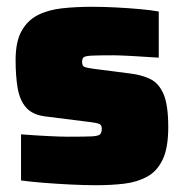

<svg xmlns="http://www.w3.org/2000/svg" viewBox="-20 -538 542 566"><path d="M264 8Q229 8 188.5 6Q148 4 110 1Q72 -2 42 -6V-142Q80 -139 119 -137Q158 -135 181 -135Q230 -135 250.5 -136Q271 -137 275.5 -142.5Q280 -148 280 -159Q280 -168 274 -172Q268 -176 231 -180L112 -195Q75 -200 56.5 -221.5Q38 -243 32 -278.5Q26 -314 26 -361Q26 -415 43.5 -446.5Q61 -478 91.5 -493.5Q122 -509 163 -513.5Q204 -518 250 -518Q286 -518 323.5 -516Q361 -514 394 -511Q427 -508 448 -504V-368Q406 -371 368 -373Q330 -375 314 -375Q270 -375 250.5 -374Q231 -373 226.5 -369Q222 -365 222 -356Q222 -345 227.5 -341.5Q233 -338 265 -334L366 -321Q398 -317 423 -305Q448 -293 462 -261Q476 -229 476 -163Q476 -102 459.5 -67.5Q443 -33 413.5 -17Q384 -1 346 3.5Q308 8 264 8Z"/></svg>

Font: Saira Black
Style: Regular
Weight: 900
Designer: Hector Gatti with collaboration of the Omnibus-Type team
Foundry: Omnibus-Type
Version: Version 1.100; ttfautohint (v1.8.3)